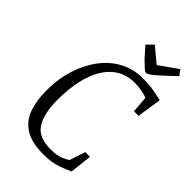

<svg xmlns="http://www.w3.org/2000/svg" viewBox="-250 -932 1037 1037"><g transform="rotate(45 269.0 -413.5)"><path d="M291 11Q201 11 150.5 -20.5Q100 -52 79 -109.5Q58 -167 58 -244Q58 -335 82.5 -411Q107 -487 150 -543Q193 -599 251.5 -629.5Q310 -660 377 -660Q433 -660 471 -652.5Q509 -645 528 -640L507 -500H472L464 -595Q454 -600 425 -606Q396 -612 367 -612Q293 -612 241.5 -569Q190 -526 163 -445Q136 -364 136 -250Q136 -149 170.5 -92.5Q205 -36 296 -36Q349 -36 376 -48.5Q403 -61 412 -67L442 -158H478L464 -32Q443 -21 398 -5Q353 11 291 11ZM369 -692Q364 -692 351 -703.5Q338 -715 325.5 -727.5Q313 -740 309 -744L261 -798L297 -834L382 -763L488 -838L511 -807L449 -749Q421 -723 405 -710.5Q389 -698 381 -695Q373 -692 369 -692Z"/></g></svg>

Font: Faustina Light
Style: Italic
Weight: 300
Italic angle: -8°
Designer: Alfonso Garcia
Foundry: http://www.omnibus-type.com
Version: Version 1.200